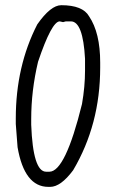

<svg xmlns="http://www.w3.org/2000/svg" viewBox="-20 -689 435 742"><path d="M216.8 -668.9Q299.8 -668.9 324.2 -626Q367.2 -562.5 367.2 -447.3V-427.7Q367.2 -208 262.7 -31.2Q214.8 33.2 173.8 33.2H167Q74.2 33.2 47.9 -120.1L41 -210V-231.4Q41 -432.6 124 -594.7Q175.8 -668.9 216.8 -668.9ZM100.6 -228.5V-207Q107.4 -25.4 158.2 -25.4H170.9Q232.4 -25.4 296.9 -287.1Q308.6 -354.5 308.6 -416V-461.9Q300.8 -606.4 253.9 -606.4H234.4L223.6 -603.5L210.9 -606.4Q179.7 -606.4 127 -450.2Q100.6 -338.9 100.6 -228.5Z"/></svg>

Font: Sue Ellen Francisco
Style: Regular
Weight: 400
Designer: Kimberly Geswein
Foundry: Kimberly Geswein
Version: Version 1.002 2007